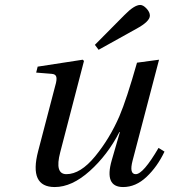

<svg xmlns="http://www.w3.org/2000/svg" viewBox="-20 -743 684 775"><path d="M363 -562 482 -682Q522 -723 546 -723Q558 -723 571.5 -708.5Q585 -694 585 -680Q585 -656 529 -626L378 -542ZM126 -450 132 -474 314 -502 319 -497 223 -128Q200 -40 248 -40Q305 -40 364 -112Q423 -184 462 -274Q491 -342 533 -490L622 -502L515 -94Q501 -40 528 -40Q558 -40 620 -146L644 -131Q615 -70 571.5 -29Q528 12 477 12Q400 12 431 -96L464 -210H462Q414 -117 342 -52.5Q270 12 201 12Q96 12 134 -133L203 -397Q210 -420 207.5 -432Q205 -444 188 -445Z"/></svg>

Font: Heuristica
Style: Italic
Weight: 400
Italic angle: -13°
Version: Version 1.0.2